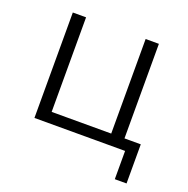

<svg xmlns="http://www.w3.org/2000/svg" viewBox="-113 -592 812 830"><g transform="rotate(20 293.0 -177.5)"><path d="M501 130V0H84V-485H145V-50H419V-485H480V-50H555V130Z"/></g></svg>

Font: Nunito Sans Light
Style: Regular
Weight: 300
Designer: Vernon Adams
Foundry: Vernon Adams
Version: Version 3.101; ttfautohint (v1.8.4.7-5d5b);gftools[0.9.27]